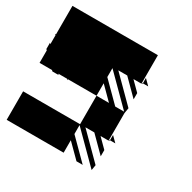

<svg xmlns="http://www.w3.org/2000/svg" viewBox="-155 -817 973 973"><g transform="rotate(30 331.0 -331.0)"><path d="M505.2 -171.9V-166.7L500 -171.9ZM505.2 -171.9H536.5L505.2 -203.1ZM505.2 -505.2V-500L500 -505.2V-500H453.1L505.2 -447.9V-411.5L416.7 -500H364.6L505.2 -359.4L500 -328.1V-166.7H453.1L505.2 -114.6V-78.1L416.7 -166.7H364.6L505.2 -26L500 5.2L333.3 -161.5V-109.4L447.9 5.2H411.5L333.3 -72.9V0H0V-166.7H328.1H333.3V-333.3H406.2L333.3 -406.2V-333.3H166.7V-328.1L161.5 -333.3H109.4L114.6 -328.1H78.1L72.9 -333.3H0V-406.2L-5.2 -411.5V-447.9L0 -442.7V-494.8L-5.2 -500H0V-666.7H500V-505.2ZM505.2 -505.2H536.5L505.2 -536.5ZM442.7 -333.3H494.8L333.3 -494.8V-442.7Z"/></g></svg>

Font: 0xA000-Monochrome
Style: Monochrome
Weight: 400
Version: Version 0.1